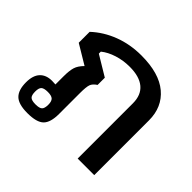

<svg xmlns="http://www.w3.org/2000/svg" viewBox="-137 -706 885 885"><g transform="rotate(45 305.5 -264.0)"><path d="M33 -80Q33 -125 54 -147.5Q75 -170 113 -170Q127 -170 136 -169V-222Q136 -259 142.5 -280.5Q149 -302 171 -324L76 -381V-452Q123 -496 186 -520Q249 -544 322 -544Q438 -544 498 -493.5Q558 -443 558 -357V0H450V-360Q450 -414 417 -441.5Q384 -469 321 -469Q279 -469 241 -457Q203 -445 177 -424V-411L275 -352V-305Q255 -292 249.5 -276.5Q244 -261 244 -221V-85Q244 -29 221 -6.5Q198 16 138 16Q80 16 56.5 -7Q33 -30 33 -80ZM179 -80Q179 -102 169.5 -111Q160 -120 136 -120Q111 -120 102 -111.5Q93 -103 93 -80Q93 -56 102 -47.5Q111 -39 136 -39Q161 -39 170 -47.5Q179 -56 179 -80Z"/></g></svg>

Font: Pridi
Style: Regular
Weight: 400
Designer: Katatrad Team
Foundry: CadsonDemak
Version: Version 1.001